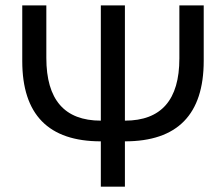

<svg xmlns="http://www.w3.org/2000/svg" viewBox="-20 -696 836 716"><path d="M445.8 0H356V-168.9Q63 -168.9 63 -468.3V-675.8H152.8V-480Q152.8 -246.1 356 -246.1V-675.8H445.8V-246.1Q648.9 -246.1 648.9 -478V-675.8H739.7V-469.2Q739.7 -168.9 445.8 -168.9Z"/></svg>

Font: Cadman
Style: Regular
Weight: 400
Designer: Paul James MIller
Foundry: High-Logic / Made with FontCreator
Version: Version 2.114;March 28, 2021;FontCreator 13.0.0.2683 64-bit